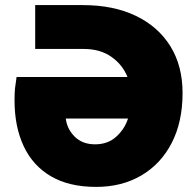

<svg xmlns="http://www.w3.org/2000/svg" viewBox="-20 -720 742 753"><path d="M357 13Q251 13 180 -28.5Q109 -70 73 -146.5Q37 -223 37 -327Q37 -356 39 -374.5Q41 -393 45 -418H480Q461 -466 417 -497Q373 -528 309 -528H118V-700H305Q425 -700 512.5 -658Q600 -616 648 -539Q696 -462 696 -355Q696 -242 653.5 -159.5Q611 -77 534.5 -32Q458 13 357 13ZM353 -154Q403 -154 436 -184Q469 -214 482 -255H238Q243 -214 273 -184Q303 -154 353 -154Z"/></svg>

Font: MuseoModerno Black
Style: Regular
Weight: 900
Designer: Pablo Cosgaya, Héctor Gatti, Marcela Romero, and the Authors of The MuseoModerno Project.
Foundry: Omnibus-Type Team
Version: Version 1.001